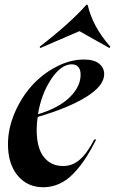

<svg xmlns="http://www.w3.org/2000/svg" viewBox="-20 -768 480 800"><path d="M13.2 -167Q13.2 -231.9 40.8 -296.9Q68.4 -361.8 112.3 -410.6Q156.2 -459.5 214.4 -489.7Q272.5 -520 330.1 -520Q371.6 -520 392.8 -502.9Q414.1 -485.8 414.1 -459Q414.1 -411.1 340.6 -365Q267.1 -318.8 137.2 -280.8Q132.8 -254.9 132.8 -228Q132.8 -151.4 162.6 -113.8Q192.4 -76.2 243.2 -76.2Q280.8 -76.2 311.3 -101.8Q341.8 -127.4 373 -187H380.9Q357.9 -141.1 335.4 -106.9Q313 -72.8 285.9 -44.7Q258.8 -16.6 227.1 -2.2Q195.3 12.2 160.2 12.2Q94.2 12.2 53.7 -36.4Q13.2 -85 13.2 -167ZM138.2 -292Q224.6 -317.9 270.3 -362.5Q315.9 -407.2 315.9 -457Q315.9 -478.5 305.9 -489.3Q295.9 -500 278.8 -500Q234.4 -500 193.1 -438Q151.9 -376 138.2 -292ZM145 -573.2Q273.4 -672.4 339.8 -748H345.2Q365.7 -657.2 439.9 -573.2L436 -567.9L311 -638.2L147.9 -567.9Z"/></svg>

Font: Nyght Serif Medium Italic
Style: Regular
Weight: 500
Italic angle: -16°
Designer: Maksym Kobuzan
Version: Version 0.410;Glyphs 3.1.2 (3151)